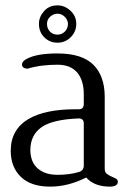

<svg xmlns="http://www.w3.org/2000/svg" viewBox="-20 -695 514 715"><path d="M264 -606Q264 -577 243.5 -556.5Q223 -536 194 -536Q165 -536 145 -556Q125 -576 125 -606Q125 -632 144 -653.5Q163 -675 194 -675Q221 -675 242.5 -655Q264 -635 264 -606ZM419 -17Q417 0 389 0Q331 0 301 -34Q234 0 167 0Q95 0 57.5 -36.5Q20 -73 20 -133Q20 -174 37 -203.5Q54 -233 85.5 -251.5Q117 -270 160.5 -279Q204 -288 257 -288H273Q292 -288 292 -308V-343Q292 -397 267 -425.5Q242 -454 194 -454Q164 -454 136 -450.5Q108 -447 82 -439Q62 -441 62 -454Q62 -468 82 -477Q119 -496 194 -496Q285 -496 327.5 -454Q370 -412 370 -334V-67Q370 -54 377.5 -48Q385 -42 394.5 -38Q404 -34 411.5 -30Q419 -26 419 -17ZM233 -606Q233 -620 221.5 -632Q210 -644 194 -644Q179 -644 167 -633Q155 -622 155 -606Q155 -589 166 -577.5Q177 -566 194 -566Q210 -566 221.5 -577.5Q233 -589 233 -606ZM292 -235Q292 -254 273 -254Q174 -250 133.5 -220.5Q93 -191 93 -136Q93 -119 98 -102.5Q103 -86 115 -73Q127 -60 146.5 -52Q166 -44 195 -44Q238 -44 272 -54Q292 -59 292 -78Z"/></svg>

Font: Jura
Style: Regular
Weight: 400
Designer: Ed Merritt
Foundry: Ten by Twenty
Version: Version 1.007